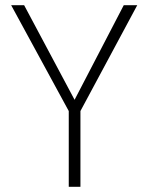

<svg xmlns="http://www.w3.org/2000/svg" viewBox="-20 -720 571 740"><path d="M245 0V-292L23 -700H73L274 -323H261L457 -700H509L290 -292V0Z"/></svg>

Font: DM Sans 17pt ExtraLight
Style: Regular
Weight: 250
Version: Version 4.004;gftools[0.9.30]